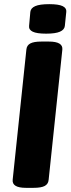

<svg xmlns="http://www.w3.org/2000/svg" viewBox="-20 -902 342 924"><path d="M105 2Q37 2 41 -37L107 -664Q109 -684 126 -693Q143 -702 179 -702H215Q284 -702 280 -663L214 -36Q212 -16 195 -7Q178 2 141 2ZM202 -740Q157 -740 137.5 -749.5Q118 -759 120 -777L126 -845Q128 -863 149.5 -872.5Q171 -882 217 -882Q262 -882 281.5 -872.5Q301 -863 299 -845L292 -777Q290 -759 268.5 -749.5Q247 -740 202 -740Z"/></svg>

Font: Asap Semi Expanded Semi Expanded ExtraBold
Style: Italic
Weight: 800
Width: 6
Italic angle: -6°
Designer: Pablo Cosgaya
Foundry: Omnibus-Type
Version: Version 3.001; ttfautohint (v1.8.4.7-5d5b)